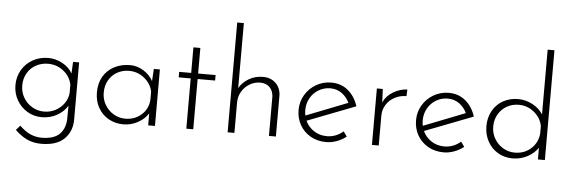

<svg xmlns="http://www.w3.org/2000/svg" viewBox="-56 -946 3934 1324"><g transform="rotate(5 1911.0 -284.5)"><path d="M475 -391V6Q475 86 422.5 138.5Q370 191 263 191Q212 191 169 172.5Q126 154 81 111L109 79Q149 118 186 133.5Q223 149 261 149Q347 149 386 110Q425 71 427 5L428 -87Q402 -44 354.5 -18Q307 8 251 8Q196 8 150.5 -19Q105 -46 78 -93Q51 -140 51 -197Q51 -256 79 -303Q107 -350 155 -376.5Q203 -403 261 -403Q312 -403 359 -377.5Q406 -352 429 -310L433 -391ZM428 -175V-233Q416 -290 369.5 -326.5Q323 -363 263 -363Q217 -363 179 -342Q141 -321 119.5 -283.5Q98 -246 98 -198Q98 -153 120 -115Q142 -77 180 -54.5Q218 -32 263 -32Q306 -32 342.5 -51.5Q379 -71 402 -104Q425 -137 428 -175Z M1034 -391V0H987V-83Q964 -45 917 -18.5Q870 8 815 8Q759 8 713.5 -17.5Q668 -43 641.5 -89.5Q615 -136 615 -196Q615 -260 642.5 -306.5Q670 -353 718.5 -378Q767 -403 828 -403Q876 -403 920 -376Q964 -349 987 -306L992 -391ZM987 -178V-234Q975 -289 929 -326Q883 -363 824 -363Q779 -363 742 -342.5Q705 -322 683.5 -284.5Q662 -247 662 -198Q662 -153 684 -115Q706 -77 743.5 -54.5Q781 -32 825 -32Q891 -32 937 -73Q983 -114 987 -178Z M1299 -563V-386H1420V-348H1299V0H1251V-348H1168V-386H1251V-563Z M1871 -285V0H1823V-272Q1821 -311 1798 -335.5Q1775 -360 1732 -361Q1693 -361 1659 -341Q1625 -321 1604.5 -286.5Q1584 -252 1584 -210V0H1537V-760H1583V-310Q1605 -350 1649 -376Q1693 -402 1747 -402Q1801 -402 1835 -369.5Q1869 -337 1871 -285Z M2334 -76 2358 -42Q2329 -19 2292.5 -5.5Q2256 8 2219 8Q2159 8 2111.5 -19Q2064 -46 2037.5 -92.5Q2011 -139 2011 -197Q2011 -253 2039 -300.5Q2067 -348 2115 -376Q2163 -404 2220 -404Q2288 -404 2336 -364Q2384 -324 2406 -256L2072 -127Q2091 -85 2130.5 -59Q2170 -33 2220 -33Q2283 -33 2334 -76ZM2057 -199Q2057 -178 2061 -162L2349 -275Q2330 -315 2296 -339.5Q2262 -364 2217 -364Q2173 -364 2136 -342Q2099 -320 2078 -282.5Q2057 -245 2057 -199Z M2746 -402 2744 -356Q2700 -356 2663 -336.5Q2626 -317 2604.5 -282.5Q2583 -248 2583 -207V0H2536V-391H2577L2581 -298Q2602 -345 2650 -373Q2698 -401 2746 -402Z M3147 -76 3171 -42Q3142 -19 3105.5 -5.5Q3069 8 3032 8Q2972 8 2924.5 -19Q2877 -46 2850.5 -92.5Q2824 -139 2824 -197Q2824 -253 2852 -300.5Q2880 -348 2928 -376Q2976 -404 3033 -404Q3101 -404 3149 -364Q3197 -324 3219 -256L2885 -127Q2904 -85 2943.5 -59Q2983 -33 3033 -33Q3096 -33 3147 -76ZM2870 -199Q2870 -178 2874 -162L3162 -275Q3143 -315 3109 -339.5Q3075 -364 3030 -364Q2986 -364 2949 -342Q2912 -320 2891 -282.5Q2870 -245 2870 -199Z M3733 -760V0H3685V-81Q3658 -41 3611 -16.5Q3564 8 3509 8Q3454 8 3408.5 -18.5Q3363 -45 3337 -92.5Q3311 -140 3311 -198Q3311 -259 3338 -306Q3365 -353 3411 -378Q3457 -403 3514 -403Q3565 -403 3612.5 -378Q3660 -353 3686 -312V-760ZM3685 -181V-231Q3674 -288 3627.5 -326Q3581 -364 3521 -364Q3476 -364 3439 -343Q3402 -322 3380 -284.5Q3358 -247 3358 -199Q3358 -154 3380 -116Q3402 -78 3439.5 -55.5Q3477 -33 3521 -33Q3588 -33 3634 -75Q3680 -117 3685 -181Z"/></g></svg>

Font: Josefin Sans Light
Style: Regular
Weight: 300
Designer: Santiago Orozco
Foundry: Typemade
Version: Version 2.000